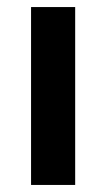

<svg xmlns="http://www.w3.org/2000/svg" viewBox="-20 -524 301 544"><path d="M68 0V-504H193V0Z"/></svg>

Font: Nunitoga
Style: Bold
Weight: 700
Designer: Vernon Adams
Foundry: Vernon Adams
Version: Version 1.0